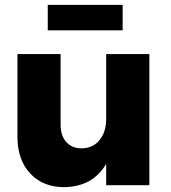

<svg xmlns="http://www.w3.org/2000/svg" viewBox="-20 -764 704 792"><path d="M596 -541V0H418V-88Q363 6 245 8Q157 8 104.5 -48.5Q52 -105 52 -199V-541H230V-250Q230 -204 253.5 -178Q277 -152 317 -152Q364 -153 391 -186.5Q418 -220 418 -274V-541ZM177 -744H486V-639H177Z"/></svg>

Font: Gontserrat
Style: Bold
Weight: 700
Designer: Julieta Ulanovsky
Foundry: Julieta Ulanovsky
Version: Version 6.001